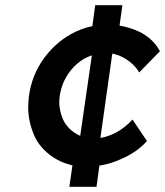

<svg xmlns="http://www.w3.org/2000/svg" viewBox="-20 -722 638 742"><path d="M248 0 260 -83Q219 -92 186 -114Q132 -150 110.5 -202.5Q89 -255 89 -306Q89 -328 92 -352Q103 -430 146.5 -492Q190 -554 254 -590Q293 -612 337 -621L348 -702H453L442 -623Q483 -616 519 -599Q573 -572 598 -524L518 -442Q506 -463 485.5 -480Q465 -497 441 -507Q428 -512 414 -515L368 -189Q382 -191 396 -196Q421 -204 445.5 -220Q470 -236 492 -260L548 -177Q509 -133 445 -106Q405 -88 364 -82L353 0ZM335 -508Q320 -503 307 -496Q269 -474 243.5 -436.5Q218 -399 211 -352Q209 -339 209 -327Q209 -295 222.5 -263Q236 -231 268 -209Q279 -202 290 -197Z"/></svg>

Font: Lexend Med
Style: Italic
Weight: 500
Italic angle: -8.13011°
Designer: Bonnie Shaver-Troup, Thomas Jockin
Foundry: Lexend
Version: Version 1.007